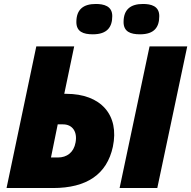

<svg xmlns="http://www.w3.org/2000/svg" viewBox="-20 -948 964 968"><path d="M686 -775C759 -775 783 -812 783 -867C783 -918 741 -928 701 -928C639 -928 603 -901 603 -837C603 -788 638 -775 686 -775ZM448 -775C521 -775 546 -812 546 -867C546 -918 503 -928 463 -928C401 -928 365 -901 365 -837C365 -788 400 -775 448 -775ZM13 0H247C417 0 519 -69 549 -208C583 -369 488 -475 314 -475H304L354 -714H163ZM583 0H773L924 -714H734ZM237 -154 271 -321H298C345 -321 371 -284 361 -230C352 -179 317 -154 272 -154Z"/></svg>

Font: Noto Sans Black
Style: Italic
Weight: 900
Italic angle: -12°
Designer: Monotype Design Team
Foundry: Monotype Imaging Inc.
Version: Version 2.013